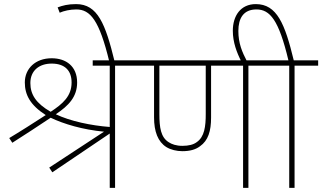

<svg xmlns="http://www.w3.org/2000/svg" viewBox="-20 -916 1571 936"><path d="M235 -76 515 -265V0H541V-596H656V-622H432V-596H515V-297C424 -304 323 -325 252 -359C315 -401 356 -444 356 -514C356 -593 302 -632 232 -632C152 -632 101 -581 101 -514C101 -454 127 -404 203 -355C146 -318 74 -272 25 -243L40 -220C100 -258 161 -298 227 -342C292 -311 383 -284 487 -274L220 -99ZM128 -511C128 -572 171 -606 232 -606C296 -606 329 -572 329 -514C329 -447 286 -410 227 -371C156 -412 128 -455 128 -511Z M513 -615H539C494 -800 456 -896 351 -896C311 -896 285 -889 261 -880L271 -854C291 -863 322 -870 352 -870C420 -870 464 -818 513 -615Z M1191 -596H1306V-622H641V-596H731V-344C731 -274 750 -225 791 -199C812 -186 841 -179 869 -179C906 -179 934 -187 955 -203C995 -231 1009 -277 1009 -343V-596H1165V0H1191ZM869 -205C839 -205 817 -213 802 -223C764 -247 757 -294 757 -360V-596H983V-360C983 -300 977 -249 939 -223C923 -211 900 -205 869 -205Z M1157 -615H1185C1160 -663 1142 -705 1142 -765C1142 -827 1167 -870 1230 -870C1296 -870 1339 -819 1386 -622H1291V-596H1390V0H1416V-596H1531V-622H1412C1369 -800 1330 -896 1227 -896C1153 -896 1115 -839 1115 -766C1115 -710 1134 -660 1157 -615Z"/></svg>

Font: Noto Sans Devanagari UI Thin
Style: Regular
Weight: 100
Designer: Jelle Bosma - Monotype Design Team
Foundry: Monotype Imaging Inc.
Version: Version 2.004